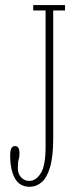

<svg xmlns="http://www.w3.org/2000/svg" viewBox="-20 -720 296 754"><path d="M97 13.5Q56.5 13.5 38.2 -20.2Q20 -54 20 -109Q20 -130.5 25 -138.5Q30 -146.5 39 -146.5Q56.5 -146.5 56.5 -117.5Q56.5 -103.5 53.2 -93Q50 -82.5 50 -58.5Q50 -37.5 63 -23.5Q76 -9.5 95 -9.5Q121 -9.5 140 -39.5Q159 -69.5 159 -142V-679H110.5V-700H235.5V-679H189V-178Q189 -105 176.5 -63.2Q164 -21.5 143.2 -4Q122.5 13.5 97 13.5Z"/></svg>

Font: Imbue 50pt Thin
Style: Regular
Weight: 100
Designer: Tyler Finck
Foundry: Etcetera Type Company
Version: Version 1.102; ttfautohint (v1.8.3)